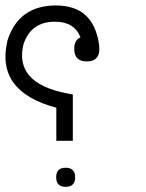

<svg xmlns="http://www.w3.org/2000/svg" viewBox="-99 -684 544 717"><path d="M201.7 -544.4Q178.7 -603 106.4 -603Q16.1 -603 -11.7 -517.6Q-45.4 -374.5 147.9 -335.9L172.9 -331.1V-158.2H111.3V-281.7Q-116.2 -342.3 -71.3 -531.7L-70.8 -532.7V-533.7Q-29.3 -663.6 110.4 -663.6Q250 -663.6 271 -517.6L272 -501.5Q272 -454.6 225.1 -454.6Q178.2 -454.6 178.2 -501.5Q178.2 -534.7 201.7 -544.4ZM146.2 -57.6Q181.6 -57.6 181.6 -22Q181.6 13.7 146.2 13.7Q110.8 13.7 110.8 -22Q110.8 -57.6 146.2 -57.6Z"/></svg>

Font: Amiri Typewriter
Style: Regular
Weight: 400
Monospace: yes
Designer: Khaled Hosny
Version: Version 1.1